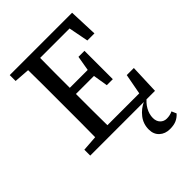

<svg xmlns="http://www.w3.org/2000/svg" viewBox="-252 -789 1130 1130"><g transform="rotate(-45 313.0 -224.0)"><path d="M41 -621V-670H560L567 -491H508L484 -615H239Q238 -552 238 -489Q238 -426 238 -367H387L403 -460H453V-224H403L388 -316H238Q238 -244 238 -180.5Q238 -117 239 -55H504L528 -183H587L580 0H41V-49L138 -56Q139 -119 139 -183Q139 -247 139 -311V-359Q139 -423 139 -486.5Q139 -550 138 -614ZM484 222Q444 222 418.5 198.5Q393 175 393 135Q393 88 421 52.5Q449 17 489 -1V-13H525Q492 12 475 42.5Q458 73 458 104Q458 132 474 148.5Q490 165 514 165Q541 165 563 154L576 184Q559 203 537.5 212.5Q516 222 484 222Z"/></g></svg>

Font: Source Serif 4 SmText
Style: Regular
Weight: 400
Designer: Frank Grießhammer
Foundry: Adobe
Version: Version 4.005;hotconv 1.1.0;makeotfexe 2.6.0